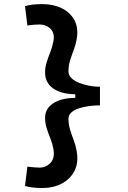

<svg xmlns="http://www.w3.org/2000/svg" viewBox="-20 -814 626 938"><path d="M187.5 104.5Q158.2 104.5 138.4 101.8Q118.7 99.1 102.1 94.7L113.8 0Q129.9 2 144.8 3.4Q159.7 4.9 172.4 4.9Q205.6 4.9 227.3 -19Q249 -43 240.7 -86.4Q236.3 -112.3 226.6 -136.5Q216.8 -160.6 208.5 -185.8Q200.2 -210.9 200.2 -238.3Q200.2 -282.7 239.3 -308.8Q278.3 -335 347.7 -335.9V-353.5Q278.3 -354.5 239.3 -382.3Q200.2 -410.2 200.2 -460Q200.2 -486.3 208.3 -511Q216.3 -535.6 226.1 -560.5Q235.8 -585.4 240.7 -611.8Q248.5 -651.4 227.1 -672.9Q205.6 -694.3 172.4 -694.3Q159.7 -694.3 144.8 -693.1Q129.9 -691.9 113.8 -689.5L102.1 -784.2Q118.7 -788.6 138.4 -791.3Q158.2 -793.9 187.5 -793.9Q240.7 -793.9 282 -773.7Q323.2 -753.4 343.8 -715.1Q364.3 -676.8 354.5 -622.1Q350.1 -595.7 340.3 -570.3Q330.6 -544.9 322.5 -519.3Q314.5 -493.7 314.5 -464.8Q314.5 -446.8 328.9 -432.6Q343.3 -418.5 366.7 -409.2Q390.1 -399.9 416.7 -395Q443.4 -390.1 468.3 -390.1V-299.3Q443.4 -299.3 416.3 -295.9Q389.2 -292.5 366 -284.9Q342.8 -277.3 328.6 -264.6Q314.5 -252 314.5 -233.4Q314.5 -206.1 322.5 -180.2Q330.6 -154.3 340.3 -128.7Q350.1 -103 354.5 -76.2Q364.7 -19.5 344 20.8Q323.2 61 282 82.8Q240.7 104.5 187.5 104.5Z"/></svg>

Font: Cascadia Mono Medium
Style: Regular
Weight: 500
Monospace: yes
Designer: Aaron Bell
Foundry: Saja Typeworks
Version: Version 2407.024